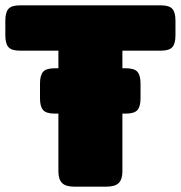

<svg xmlns="http://www.w3.org/2000/svg" viewBox="-25 -700 678 720"><path d="M633 -623V-567Q633 -537 621.5 -523.5Q610 -510 578 -510H434V-444H447Q479 -444 490.5 -430.5Q502 -417 502 -387V-331Q502 -301 490.5 -287.5Q479 -274 447 -274H434V-57Q434 -28 420.5 -14Q407 0 373 0H254Q221 0 207.5 -14Q194 -28 194 -57V-274H180Q148 -274 136.5 -287.5Q125 -301 125 -331V-387Q125 -417 136.5 -430.5Q148 -444 180 -444H194V-510H50Q18 -510 6.5 -523.5Q-5 -537 -5 -567V-623Q-5 -653 6.5 -666.5Q18 -680 50 -680H578Q610 -680 621.5 -666.5Q633 -653 633 -623Z"/></svg>

Font: Mitr
Style: Bold
Weight: 700
Designer: Thanarat Vachiruckul
Foundry: Cadson Demak
Version: Version 1.003